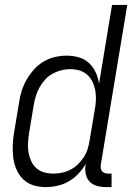

<svg xmlns="http://www.w3.org/2000/svg" viewBox="-20 -755 540 783"><path d="M167 8Q140 8 116 0.5Q92 -7 74.5 -24Q57 -41 47 -64.5Q37 -88 34 -113Q31 -138 32 -164.5Q33 -191 38 -218L58 -338Q61 -361 68.5 -384.5Q76 -408 88.5 -430Q101 -452 118.5 -471.5Q136 -491 158 -504Q180 -517 204 -522.5Q228 -528 252 -528Q278 -528 302 -521Q326 -514 343 -498Q360 -482 370 -460.5Q380 -439 384 -414L437 -735H499L391 -83Q390 -76 391 -69Q392 -62 396 -57Q400 -52 406.5 -49.5Q413 -47 421 -47H435V8H412Q393 8 375 3Q357 -2 345 -15Q333 -28 329.5 -46Q326 -64 329 -83L330 -88Q318 -66 300 -47Q282 -28 260.5 -15.5Q239 -3 214.5 2.5Q190 8 167 8ZM198 -47Q216 -47 234 -51Q252 -55 269 -64Q286 -73 299.5 -86.5Q313 -100 323 -116Q333 -132 338 -149.5Q343 -167 346 -185L366 -305Q370 -325 371 -344.5Q372 -364 369 -383Q366 -402 358 -419.5Q350 -437 336.5 -449.5Q323 -462 304.5 -467.5Q286 -473 266 -473Q248 -473 230 -468.5Q212 -464 194.5 -454.5Q177 -445 164 -430.5Q151 -416 141.5 -399Q132 -382 126.5 -364.5Q121 -347 118 -329L98 -209Q95 -189 94 -169.5Q93 -150 96.5 -132Q100 -114 107.5 -97.5Q115 -81 128.5 -69Q142 -57 160 -52Q178 -47 198 -47Z"/></svg>

Font: Iosevka Curly Light
Style: Italic
Weight: 300
Italic angle: -9°
Monospace: yes
Designer: Belleve Invis
Foundry: Belleve Invis
Version: Version 22.1.2; ttfautohint (v1.8.4)